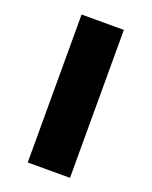

<svg xmlns="http://www.w3.org/2000/svg" viewBox="-119 -675 585 741"><g transform="rotate(20 173.5 -304.0)"><path d="M86.8 0V-607.6H260.4V0Z"/></g></svg>

Font: 8-bit Operator+ 8
Style: Bold
Weight: 700
Designer: GrandChaos9000
Version: Version 1.3.0 - August 1, 2014